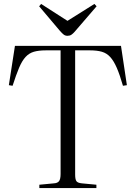

<svg xmlns="http://www.w3.org/2000/svg" viewBox="-20 -956 690 976"><path d="M180 0V-17L254 -24Q272 -25 280 -35Q288 -45 288 -72V-700H213Q177 -700 152.5 -693Q128 -686 110 -666.5Q92 -647 77 -611.5Q62 -576 44 -520L25 -523L56 -723H595L625 -523L605 -520Q589 -576 573.5 -611.5Q558 -647 540 -666.5Q522 -686 497.5 -693Q473 -700 438 -700H362V-69Q362 -44 368.5 -35Q375 -26 396 -24L470 -17V0ZM323 -774Q312 -774 304 -780Q296 -786 283 -801L179 -924L189 -936L323 -850L460 -936L471 -924L359 -794Q351 -785 343 -779.5Q335 -774 323 -774Z"/></svg>

Font: Literata 60pt Light
Style: Regular
Weight: 300
Designer: Latin by Veronika Burian and Jose Scaglione. Greek by Irene Vlachou. Cyrillic by Vera Evstafieva.
Foundry: TypeTogether
Version: Version 3.103;gftools[0.9.29]